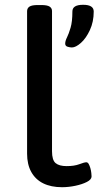

<svg xmlns="http://www.w3.org/2000/svg" viewBox="-20 -774 411 801"><path d="M239 7Q193 7 160.5 -9Q128 -25 110.5 -56.5Q93 -88 93 -133V-727Q93 -740 103 -746.5Q113 -753 138 -753H152Q177 -753 187 -746.5Q197 -740 197 -728V-143Q197 -106 212 -93.5Q227 -81 258 -81Q290 -81 311 -89Q332 -97 340 -97Q346 -97 350 -90Q354 -83 357 -72.5Q360 -62 361 -52Q362 -42 362 -38Q362 -25 342.5 -15Q323 -5 294.5 1Q266 7 239 7ZM280 -576Q272 -576 262 -579Q252 -582 252 -592Q252 -603 259.5 -618Q267 -633 274.5 -658.5Q282 -684 282 -726Q282 -740 293 -747Q304 -754 327 -754Q371 -754 371 -726Q371 -683 355 -648.5Q339 -614 317.5 -595Q296 -576 280 -576Z"/></svg>

Font: Asap Expanded Medium
Style: Regular
Weight: 500
Width: 7
Designer: Pablo Cosgaya
Foundry: Omnibus-Type
Version: Version 3.001